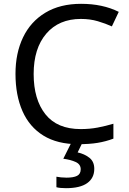

<svg xmlns="http://www.w3.org/2000/svg" viewBox="-20 -744 672 1004"><path d="M403 -645Q288 -645 222 -568Q156 -491 156 -357Q156 -224 217.5 -146.5Q279 -69 402 -69Q449 -69 491 -77Q533 -85 573 -97V-19Q533 -4 490.5 3Q448 10 389 10Q280 10 207 -35Q134 -80 97.5 -163Q61 -246 61 -358Q61 -466 100.5 -548.5Q140 -631 217 -677.5Q294 -724 404 -724Q517 -724 601 -682L565 -606Q532 -621 491.5 -633Q451 -645 403 -645ZM473 139Q473 187 436 213.5Q399 240 325 240Q293 240 275 235V180Q284 182 299 183.5Q314 185 328 185Q364 185 383 175.5Q402 166 402 141Q402 115 375.5 103Q349 91 311 86L354 0H412L386 53Q422 61 447.5 81Q473 101 473 139Z"/></svg>

Font: Noto Sans Tifinagh APT
Style: Regular
Weight: 400
Designer: JamraPatel
Foundry: JamraPatel LLC
Version: Version 2.006; ttfautohint (v1.8.4.7-5d5b)